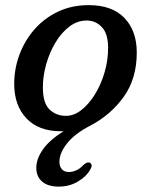

<svg xmlns="http://www.w3.org/2000/svg" viewBox="-20 -488 573 730"><path d="M317.5 -468.5Q406 -468.5 453 -419.8Q500 -371 500 -288Q500 -189.5 450.8 -120.5Q401.5 -51.5 324.5 -11Q265 19.5 235.5 56.5Q206 93.5 206 126.5Q206 146 215.8 156Q225.5 166 241 166Q255 166 269.5 159.8Q284 153.5 296.5 140Q310 127.5 319.5 130Q325 131 327.8 138Q330.5 145 322.5 157.5Q309.5 182 277 201.8Q244.5 221.5 203 221.5Q162 221.5 140 202.2Q118 183 118 150Q118 116 143.2 80Q168.5 44 222 11Q216.5 11 211 11Q127 11 80.5 -38Q34 -87 34 -169Q34 -226.5 54 -280.2Q74 -334 111.2 -376.5Q148.5 -419 200.8 -443.8Q253 -468.5 317.5 -468.5ZM231 -47.5Q261 -47.5 289.2 -69.5Q317.5 -91.5 340.5 -128.5Q363.5 -165.5 377.2 -211.5Q391 -257.5 391 -306Q391 -360 367.2 -385Q343.5 -410 309.5 -410Q274 -410 243.8 -387Q213.5 -364 191 -326.5Q168.5 -289 155.8 -244.2Q143 -199.5 143 -156Q143 -96 168.2 -71.8Q193.5 -47.5 231 -47.5Z"/></svg>

Font: Fraunces 9pt SuperSoft
Style: Italic
Weight: 400
Italic angle: -16°
Version: Version 1.000;[b76b70a41]